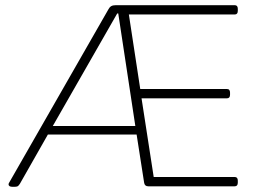

<svg xmlns="http://www.w3.org/2000/svg" viewBox="-20 -720 983 742"><path d="M29 2Q13 2 13 -8Q13 -11 17 -17L399 -684Q403 -692 409.5 -696Q416 -700 428 -700H887Q899 -700 899 -686V-678Q899 -664 887 -664H478L522 -376H857Q869 -376 869 -362V-354Q869 -340 857 -340H527L574 -36H887Q899 -36 899 -22V-14Q899 0 887 0H553Q539 0 537 -14L508 -200H165L57 -10Q52 -2 48 0Q44 2 34 2ZM433 -668 184 -233H503L437 -668Z"/></svg>

Font: Asap Semi Expanded Thin
Style: Regular
Weight: 100
Width: 6
Designer: Pablo Cosgaya
Foundry: Omnibus-Type
Version: Version 3.001; ttfautohint (v1.8.4.7-5d5b)